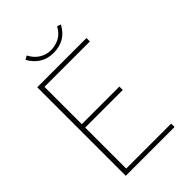

<svg xmlns="http://www.w3.org/2000/svg" viewBox="-228 -865 957 957"><g transform="rotate(-45 250.0 -386.5)"><path d="M74 0V-624H421V-600H101V-337H366V-313H101V-24H418V0ZM359 -769 379 -762Q357 -722 325.5 -704.5Q294 -687 253 -687Q172 -687 129 -762L149 -773Q166 -740 193.5 -723Q221 -706 253 -706Q285 -706 313.5 -721Q342 -736 359 -769Z"/></g></svg>

Font: Inconsolata ExtraLight
Style: Regular
Weight: 200
Monospace: yes
Designer: Raph Levien, Cyreal, Brenton Simpson
Foundry: Raph Levien, Cyreal, Google
Version: Version 3.001; ttfautohint (v1.8.2.53-6de2)